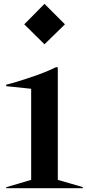

<svg xmlns="http://www.w3.org/2000/svg" viewBox="-20 -989 455 1009"><path d="M213.8 -968.8 321.2 -861.2 213.8 -756.2 107.5 -861.2ZM12.5 -5 143.8 -43.8V-522.5L12.5 -536.2V-543.8Q42.5 -551.2 76.9 -561.9Q111.2 -572.5 146.2 -584.4Q181.2 -596.2 214.4 -609.4Q247.5 -622.5 275 -636.2L283.8 -635V-43.8Q320 -33.8 348.8 -25Q373.8 -17.5 394.4 -11.9Q415 -6.2 415 -5V0H12.5Z"/></svg>

Font: Equateur
Style: Regular
Weight: 400
Designer: Ange Degheest & Eugénie Bidaut
Foundry: Velvetyne Type Foundry
Version: Version 1.000;FEAKit 1.0